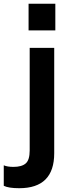

<svg xmlns="http://www.w3.org/2000/svg" viewBox="-97 -783 369 1016"><path d="M60.1 13.2V-529.8H189.9V27.8Q189.9 212.9 4.9 212.9Q-51.8 212.9 -77.1 200.2V91.8Q-57.6 100.1 -25.9 100.1Q18.1 100.1 39.1 81.8Q60.1 63.5 60.1 13.2ZM195.8 -763.2V-622.1H54.2V-763.2Z"/></svg>

Font: Cooper Hewitt
Style: Semibold
Weight: 709
Designer: Village Type and Design LLC
Foundry: Cooper Hewitt Smithsonian Design Museum
Version: 1.000